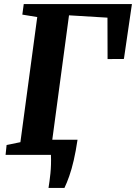

<svg xmlns="http://www.w3.org/2000/svg" viewBox="-20 -763 670 946"><path d="M219 163Q221.5 146.5 224 128.8Q226.5 111 228.5 91Q230.5 71 231.2 48.5Q232 26 231 0L194.5 -74.5H362Q353.5 -17 343.2 27.2Q333 71.5 321.2 104.8Q309.5 138 297.5 163ZM7.5 0 12.5 -48.5 80.5 -62.5 163.5 -679 90 -691 97 -743H630L590.5 -472.5L510 -472L509.5 -676L320 -687.5L236 -62.5L348 -48.5L343 0Z"/></svg>

Font: Merriweather ExtraBold
Style: Italic
Weight: 800
Italic angle: -7.8°
Version: Version 2.101